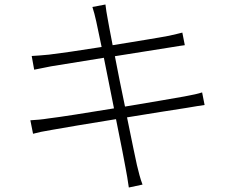

<svg xmlns="http://www.w3.org/2000/svg" viewBox="-20 -798 1040 854"><path d="M879 -387C861 -381 838 -376 800 -369C746 -359 643 -342 536 -324C520 -400 504 -480 491 -548L743 -588C767 -592 792 -596 802 -597L791 -653C778 -650 760 -645 732 -639C686 -630 585 -614 481 -597C469 -660 460 -706 459 -714C455 -734 451 -760 449 -778L391 -767C397 -748 403 -727 408 -703C410 -694 419 -650 432 -589C333 -573 240 -560 198 -555C166 -552 142 -550 121 -549L132 -488C150 -492 176 -497 207 -503C250 -510 343 -525 442 -541L487 -316C365 -296 246 -277 194 -271C171 -267 137 -264 115 -263L127 -203C149 -209 172 -214 209 -220C260 -229 376 -249 496 -268C518 -161 535 -71 538 -54C544 -25 548 3 553 36L614 23C604 -2 596 -35 589 -64C585 -80 567 -169 545 -276C649 -293 750 -309 809 -318C846 -324 873 -329 890 -331Z"/></svg>

Font: Source Han Sans SC Light
Style: Regular
Weight: 300
Designer: Ryoko NISHIZUKA (kana & ideographs); Paul D. Hunt (Latin, Greek & Cyrillic); Wenlong ZHANG (bopomofo); Sandoll Communica
Foundry: Adobe Systems Incorporated
Version: Version 1.004;PS 1.004;hotconv 1.0.82;makeotf.lib2.5.63406